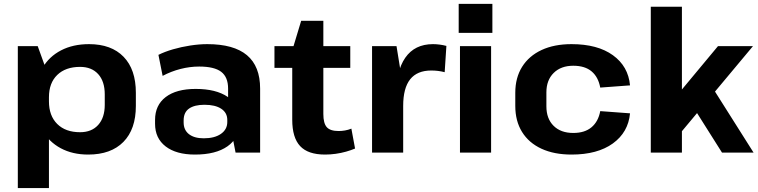

<svg xmlns="http://www.w3.org/2000/svg" viewBox="-20 -774 3847 974"><path d="M427.4 10.1Q347.7 10.1 287.8 -22.2Q227.9 -54.5 194.8 -113Q161.7 -171.6 161.2 -250.7V-292.2Q161.7 -371.3 195.3 -429.2Q228.9 -487 289.6 -518.5Q350.3 -550.1 431.6 -550.1Q544.9 -550.1 607 -485.9Q669.2 -421.7 669.2 -303.4V-236.6Q669.2 -118.3 606 -54.1Q542.8 10.1 427.4 10.1ZM70.4 -540H171.3L228.3 -382.4V180H70.4ZM386.3 -103.3Q444.8 -103.3 478.1 -140.2Q511.4 -177.2 511.4 -242V-295.4Q511.4 -361.3 478.1 -398Q444.8 -434.7 386.3 -434.7Q312.5 -434.7 270.4 -393.8Q228.3 -353 228.3 -280.8V-259.7Q228.3 -186.9 270.3 -145.1Q312.4 -103.3 386.3 -103.3Z M1137.1 -194.1V-324.7Q1137.1 -383 1102.1 -409.7Q1067.1 -436.4 990.6 -436.4Q943.1 -436.4 895.6 -424.2Q848.1 -412 805 -389.1L783.7 -495.7Q815.4 -511.6 857.6 -523.9Q899.8 -536.1 945.3 -543.1Q990.8 -550.1 1031.4 -550.1Q1166 -550.1 1232.8 -494Q1299.6 -437.9 1299.6 -324.7V0H1175ZM968.8 10.1Q874 10.1 820.3 -31.2Q766.6 -72.5 766.6 -146.1V-165.7Q766.6 -240.3 820.5 -281.6Q874.5 -322.9 972.8 -322.9Q1075.6 -322.9 1134.5 -282.9Q1193.4 -242.8 1193.4 -169.2V-148.1Q1193.4 -73.5 1134 -31.7Q1074.6 10.1 968.8 10.1ZM1013.6 -72.4Q1068.6 -72.4 1100.8 -94.9Q1133 -117.4 1133 -155V-165.8Q1133 -201.9 1102.5 -222.2Q1072.1 -242.5 1017.1 -242.5Q967.1 -242.5 939.3 -223.4Q911.6 -204.3 911.6 -162.9V-153Q911.6 -114.5 938.6 -93.4Q965.6 -72.4 1013.6 -72.4Z M1629 10.1Q1542.5 10.1 1502.5 -32.9Q1462.5 -75.9 1462.5 -166.4V-518.4L1507.8 -668.4H1620.3V-195.8Q1620.3 -148.4 1637.8 -128.8Q1655.3 -109.3 1697.7 -109.3Q1713.3 -109.3 1729.8 -112.1Q1746.4 -114.9 1762.5 -121.4L1781.2 -20.5Q1760.9 -11.8 1735.6 -4.7Q1710.2 2.5 1682.8 6.3Q1655.4 10.1 1629 10.1ZM1372.3 -540H1756.9V-429.8H1372.3Z M1867.4 -540H1991.5L2025.3 -331.1V0H1867.4ZM1987.9 -277.7Q1987.9 -412.2 2035.9 -481.1Q2083.8 -550.1 2176.4 -550.1Q2192.9 -550.1 2210.2 -547.8Q2227.4 -545.6 2244.5 -541.1L2235.8 -407.8Q2203.2 -416.3 2167.7 -416.3Q2096.4 -416.3 2060.8 -371.8Q2025.3 -327.2 2025.3 -236.6Z M2471.3 -540V0H2313.4V-540ZM2477.8 -754.4V-607.4H2306.9V-754.4Z M2879.4 10.1Q2791 10.1 2726.9 -19.5Q2662.8 -49.1 2628.4 -104.5Q2594 -159.9 2594 -236.6V-303.4Q2594 -379.6 2628.6 -435Q2663.3 -490.4 2727.4 -520.3Q2791.4 -550.1 2879.4 -550.1Q3011.3 -550.1 3089.2 -493.9Q3167.1 -437.7 3176.1 -340.9L3025 -329.7Q3015.1 -383.3 2981.1 -411.9Q2947.1 -440.5 2888.2 -440.5Q2825.7 -440.5 2788.8 -404Q2751.8 -367.5 2751.8 -305.4V-234.6Q2751.8 -172 2788.3 -135.8Q2824.7 -99.5 2888.2 -99.5Q2946.2 -99.5 2980.6 -128.3Q3015.1 -157.2 3025 -210.3L3176.1 -199.1Q3167.1 -102.8 3089 -46.3Q3010.8 10.1 2879.4 10.1Z M3313.5 -168.8 3622.3 -540H3799.8L3415 -79.3ZM3281.4 -740H3439.3V0H3281.4ZM3482.2 -254 3594.7 -329.1 3802.7 0H3642.6Z"/></svg>

Font: Pathway Extreme 8pt Thin
Style: Regular
Weight: 100
Version: Version 1.001;gftools[0.9.26]